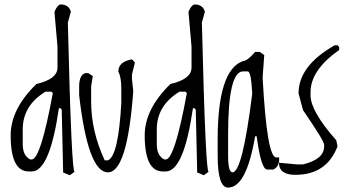

<svg xmlns="http://www.w3.org/2000/svg" viewBox="-20 -765 1561 861"><path d="M251 -745.1Q289.1 -745.1 297.9 -711.9L284.2 -664.1Q300.8 21 314.9 4.9L293 21Q265.1 8.8 263.2 8.8L256.8 -272.9L251 -279.8H244.1Q203.1 3.9 122.1 3.9H108.9Q27.8 3.9 27.8 -158.2Q27.8 -275.9 143.1 -388.2Q237.8 -410.2 237.8 -461.9V-556.2L224.1 -711.9Q236.8 -742.2 251 -745.1ZM82 -185.1V-118.2Q82 -65.9 116.2 -49.8H122.1Q162.1 -49.8 216.8 -347.2L210.9 -354H184.1Q82 -292 82 -185.1Z M571.8 -499 585 -484.9 571.8 -431.2V-410.2L577.6 -356Q550.8 7.8 463.9 7.8Q375 7.8 335 -336.9V-377Q335 -428.2 361.8 -437H376L396 -423.8L388.7 -377V-310.1Q388.7 -175.8 449.7 -45.9H463.9Q510.7 -64.9 523.9 -301.8V-370.1Q523.9 -418 510.7 -444.8Q510.7 -487.8 571.8 -499Z M852.1 -745.1Q890.1 -745.1 898.9 -711.9L885.3 -664.1Q901.9 21 916 4.9L894 21Q866.2 8.8 864.3 8.8L857.9 -272.9L852.1 -279.8H845.2Q804.2 3.9 723.1 3.9H710Q628.9 3.9 628.9 -158.2Q628.9 -275.9 744.1 -388.2Q838.9 -410.2 838.9 -461.9V-556.2L825.2 -711.9Q837.9 -742.2 852.1 -745.1ZM683.1 -185.1V-118.2Q683.1 -65.9 717.3 -49.8H723.1Q763.2 -49.8 817.9 -347.2L812 -354H785.2Q683.1 -292 683.1 -185.1Z M1124 -532.2H1145L1165 -518.1L1157.7 -418Q1176.8 -59.1 1218.8 -59.1H1231.9V-53.2Q1231.9 -16.1 1205.1 -4.9H1177.7Q1150.9 -4.9 1130.9 -153.8H1124Q1085 76.2 1002.9 76.2Q956.1 76.2 956.1 -66.9V-140.1Q956.1 -451.2 1069.8 -491.2Q1088.9 -491.2 1124 -532.2ZM1002.9 -161.1V-66.9Q1002.9 7.8 1022.9 7.8Q1066.9 7.8 1110.8 -342.8V-350.1Q1106 -444.8 1090.8 -444.8H1069.8Q1002.9 -444.8 1002.9 -161.1Z M1493.7 -562 1501 -554.2V-541Q1372.6 -450.2 1372.6 -352.1V-337.9Q1372.6 -266.1 1487.8 -136.2L1493.7 -108.9Q1444.8 19 1304.7 19Q1231 19 1231 -35.2L1311.5 -27.8H1338.9Q1433.6 -50.8 1433.6 -108.9V-116.2Q1433.6 -132.8 1338.9 -271L1318.8 -346.2Q1318.8 -470.2 1481 -562Z"/></svg>

Font: Loved by the King
Style: Regular
Weight: 400
Designer: Kimberly Geswein
Foundry: Kimberly Geswein
Version: Version 1.002 2006